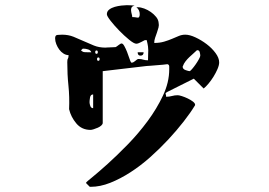

<svg xmlns="http://www.w3.org/2000/svg" viewBox="-20 -635 1040 742"><path d="M513 -607Q524 -607 537.5 -602Q551 -597 563 -588.5Q575 -580 583.5 -569.5Q592 -559 593 -547Q595 -538 592.5 -528.5Q590 -519 586.5 -509Q583 -499 579.5 -489Q576 -479 576 -469Q597 -469 614 -474Q631 -479 645 -485Q659 -491 671 -496Q683 -501 696 -501Q713 -501 735.5 -490.5Q758 -480 778.5 -464.5Q799 -449 813 -430Q827 -411 827 -394Q827 -383 820.5 -368Q814 -353 805 -338.5Q796 -324 785.5 -311.5Q775 -299 767 -293L729 -331L627 -280Q618 -275 620 -272Q622 -269 622 -261Q634 -261 644.5 -264Q655 -267 667 -267Q672 -267 683 -263.5Q694 -260 705.5 -254.5Q717 -249 725.5 -242.5Q734 -236 734 -230Q734 -228 733 -227Q716 -199 689.5 -165Q663 -131 630.5 -96Q598 -61 561 -28Q524 5 484.5 30.5Q445 56 406 71.5Q367 87 330 87H327L313 73V70Q313 69 337 49.5Q361 30 396.5 -2Q432 -34 473.5 -76.5Q515 -119 550.5 -167Q586 -215 610 -266Q634 -317 634 -367Q634 -371 634 -378Q634 -385 627 -387Q622 -386 610.5 -385Q599 -384 586.5 -383Q574 -382 562.5 -381Q551 -380 547 -380L377 -360V-160Q377 -155 371.5 -150Q366 -145 358 -141.5Q350 -138 342 -135.5Q334 -133 330 -133Q296 -133 275 -158Q254 -183 247 -213Q249 -261 244.5 -304Q240 -347 240 -395Q240 -405 242.5 -408.5Q245 -412 245 -422Q235 -422 225.5 -428Q216 -434 209 -443.5Q202 -453 197.5 -464.5Q193 -476 193 -487Q193 -499 201.5 -500Q210 -501 220 -501Q244 -501 264 -493Q284 -485 303.5 -476Q323 -467 343 -459Q363 -451 387 -451Q389 -451 394.5 -451.5Q400 -452 406.5 -452Q413 -452 418.5 -452.5Q424 -453 427 -453Q431 -455 438.5 -461Q446 -467 450 -467Q455 -467 460.5 -457Q466 -447 471 -434.5Q476 -422 480 -409.5Q484 -397 487 -393H490Q495 -393 502 -399Q509 -405 513 -407H517Q526 -407 533.5 -404.5Q541 -402 552 -402Q552 -418 552.5 -426Q553 -434 553 -440.5Q553 -447 552 -455Q551 -463 547 -480H540Q539 -480 535 -477.5Q531 -475 526.5 -473Q522 -471 518 -469Q514 -467 513 -467L507 -466Q498 -466 479 -481.5Q460 -497 441 -516.5Q422 -536 407.5 -554.5Q393 -573 393 -580Q393 -591 402 -598Q411 -605 423.5 -608.5Q436 -612 449 -613.5Q462 -615 470 -615Q473 -615 485 -614.5Q497 -614 500 -613Q491 -611 488.5 -606Q486 -601 486.5 -594.5Q487 -588 489 -581Q491 -574 491 -569Q501 -569 510.5 -567Q520 -565 520 -580Q520 -597 507 -607ZM333 -433Q330 -441 320.5 -444Q311 -447 303 -447H300Q296 -444 293 -440Q300 -434 306 -433.5Q312 -433 320 -433ZM754 -420Q754 -425 752 -433Q750 -441 743 -441Q741 -441 740 -440Q735 -435 727.5 -428.5Q720 -422 712 -414.5Q704 -407 697 -398Q690 -389 687 -380Q686 -379 686 -377Q686 -368 697.5 -364Q709 -360 713 -360Q715 -360 722 -368Q729 -376 736 -386Q743 -396 748.5 -406Q754 -416 754 -420ZM353 -427Q358 -427 358 -433.5Q358 -440 353 -440Q348 -440 348 -433.5Q348 -427 353 -427ZM535 -433Q535 -420 523 -420Q512 -420 512 -433ZM360 -400Q365 -400 365 -406.5Q365 -413 360 -413Q355 -413 355 -406.5Q355 -400 360 -400ZM340 -270Q330 -270 328 -258.5Q326 -247 326 -240Q326 -234 329 -225.5Q332 -217 340 -217Z"/></svg>

Font: Genkaimincho
Style: Regular
Weight: 800
Designer: Dr. Ken Lunde (project architect, glyph set definition & overall production); Masataka HATTORI \u670D \u90E8 \u6B63 \u8C
Foundry: Adobe Systems Incorporated
Version: Version 1.00